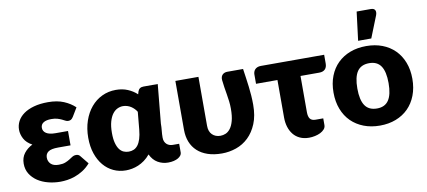

<svg xmlns="http://www.w3.org/2000/svg" viewBox="-70 -1012 2824 1271"><g transform="rotate(-10 1342.5 -377.0)"><path d="M402 -402Q393.5 -389 386 -385Q378.5 -381 368 -381Q358.5 -381 349.2 -386Q340 -391 328 -396.8Q316 -402.5 299.5 -407.5Q283 -412.5 259 -412.5Q224.5 -412.5 206 -400.5Q187.5 -388.5 187.5 -366Q187.5 -342.5 208.5 -329Q229.5 -315.5 271 -315.5H354.5V-219H271Q224 -219 204.8 -205.2Q185.5 -191.5 185.5 -166Q185.5 -140.5 203 -123.2Q220.5 -106 256.5 -106Q283 -106 300.2 -112.8Q317.5 -119.5 330.2 -127.8Q343 -136 353.8 -143Q364.5 -150 378.5 -150Q397 -150 406.5 -136.5L451.5 -81Q427.5 -53.5 400.2 -36.5Q373 -19.5 346 -10Q319 -0.5 293.5 3Q268 6.5 247.5 6.5Q205 6.5 165.5 -3.8Q126 -14 95.5 -34.2Q65 -54.5 46.5 -84.2Q28 -114 28 -153Q28 -194 50 -222.5Q72 -251 106.5 -268Q68.5 -288.5 52.5 -318.8Q36.5 -349 36.5 -380Q36.5 -410 50.5 -436.8Q64.5 -463.5 92.2 -483.5Q120 -503.5 161.2 -515Q202.5 -526.5 256.5 -526.5Q318 -526.5 362 -508Q406 -489.5 437 -460Z M971.5 5.5Q934 5.5 902.5 -12.8Q871 -31 852.5 -70Q834.5 -48 813.8 -33Q793 -18 771.8 -9Q750.5 0 729 4Q707.5 8 688 8Q643 8 604.8 -9.8Q566.5 -27.5 538.5 -60.8Q510.5 -94 494.5 -141.2Q478.5 -188.5 478.5 -247.5Q478.5 -309.5 496.2 -361.2Q514 -413 545.2 -450.2Q576.5 -487.5 619.5 -508Q662.5 -528.5 713 -528.5Q757 -528.5 792.5 -513.5Q828 -498.5 854 -474L859.5 -492.5Q868.5 -518.5 897.5 -518.5H993.5L968.5 -257.5Q968.5 -233.5 966 -210.2Q963.5 -187 963.5 -163.5Q963.5 -148.5 968.2 -137.5Q973 -126.5 981.2 -119Q989.5 -111.5 1000 -108Q1010.5 -104.5 1022 -104.5H1064.5V-45Q1064.5 -35.5 1058 -26.5Q1051.5 -17.5 1039.5 -10.2Q1027.5 -3 1010.2 1.2Q993 5.5 971.5 5.5ZM727.5 -111Q746 -111 761.5 -117.8Q777 -124.5 789 -140Q801 -155.5 809 -180.8Q817 -206 820.5 -243L831.5 -360.5Q825 -371.5 815.5 -381.2Q806 -391 794.5 -398.5Q783 -406 769.2 -410.2Q755.5 -414.5 741 -414.5Q722 -414.5 703.8 -406Q685.5 -397.5 671 -378.5Q656.5 -359.5 647.5 -328.2Q638.5 -297 638.5 -252Q638.5 -211.5 645.8 -184.5Q653 -157.5 665.2 -141Q677.5 -124.5 693.5 -117.8Q709.5 -111 727.5 -111Z M1267 -518.5V-189.5Q1267 -151 1288.2 -130Q1309.5 -109 1343.5 -109Q1361 -109 1378.5 -116.2Q1396 -123.5 1410.2 -142Q1424.5 -160.5 1433.2 -192.5Q1442 -224.5 1442 -274Q1442 -299.5 1439 -323.8Q1436 -348 1432 -372Q1428 -396 1424 -420.5Q1420 -445 1417.5 -470.5Q1416.5 -484 1420 -493Q1423.5 -502 1430 -507.8Q1436.5 -513.5 1444.5 -516Q1452.5 -518.5 1460 -518.5H1567Q1571.5 -486.5 1576 -456.2Q1580.5 -426 1584 -396Q1587.5 -366 1589.8 -335.8Q1592 -305.5 1592 -274Q1592 -200 1570 -146.8Q1548 -93.5 1512 -59Q1476 -24.5 1429.2 -8.2Q1382.5 8 1333 8Q1279.5 8 1238.2 -6Q1197 -20 1169 -45.8Q1141 -71.5 1126.5 -108Q1112 -144.5 1112 -189.5V-518.5Z M1634.5 -470.5Q1634.5 -479.5 1637.8 -488.2Q1641 -497 1647.2 -503.5Q1653.5 -510 1663.2 -514Q1673 -518 1686 -518H2112V-459.5Q2112 -434 2098.5 -420.5Q2085 -407 2059.5 -407H1933.5V-163Q1933.5 -134 1944.5 -119.2Q1955.5 -104.5 1982 -104.5H2033V-59.5Q2033 -43.5 2022.5 -31.5Q2012 -19.5 1995.5 -11.2Q1979 -3 1958.8 1.2Q1938.5 5.5 1919 5.5Q1884.5 5.5 1858 -6.8Q1831.5 -19 1814 -40.8Q1796.5 -62.5 1787.5 -91.5Q1778.5 -120.5 1778.5 -154.5V-407H1634.5Z M2129.5 0ZM2395.5 -526.5Q2454.5 -526.5 2503 -508Q2551.5 -489.5 2586.2 -455Q2621 -420.5 2640.2 -371.2Q2659.5 -322 2659.5 -260.5Q2659.5 -198.5 2640.2 -148.8Q2621 -99 2586.2 -64.2Q2551.5 -29.5 2503 -10.8Q2454.5 8 2395.5 8Q2336 8 2287.2 -10.8Q2238.5 -29.5 2203.2 -64.2Q2168 -99 2148.8 -148.8Q2129.5 -198.5 2129.5 -260.5Q2129.5 -322 2148.8 -371.2Q2168 -420.5 2203.2 -455Q2238.5 -489.5 2287.2 -508Q2336 -526.5 2395.5 -526.5ZM2395.5 -107Q2449 -107 2474.2 -144.8Q2499.5 -182.5 2499.5 -259.5Q2499.5 -336.5 2474.2 -374Q2449 -411.5 2395.5 -411.5Q2340.5 -411.5 2315 -374Q2289.5 -336.5 2289.5 -259.5Q2289.5 -182.5 2315 -144.8Q2340.5 -107 2395.5 -107ZM2349.5 -570 2373.5 -762.5H2468.5Q2489.5 -762.5 2496.5 -750.2Q2503.5 -738 2496.5 -717L2438 -570Z"/></g></svg>

Font: Lato Black
Style: Regular
Weight: 900
Designer: Lukasz Dziedzic
Foundry: tyPoland Lukasz Dziedzic
Version: Version 2.007; 2014-02-27